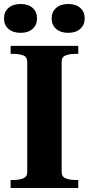

<svg xmlns="http://www.w3.org/2000/svg" viewBox="-20 -939 444 959"><path d="M116 -80V-630Q116 -655 95.5 -662.5Q75 -670 47 -670H33V-710H371V-670H357Q329 -670 308.5 -662.5Q288 -655 288 -630V-80Q288 -56 308.5 -48Q329 -40 357 -40H371V0H33V-40H47Q75 -40 95.5 -48Q116 -56 116 -80ZM165 -847Q165 -815 143 -795Q121 -775 83 -775Q45 -775 22.5 -794.5Q0 -814 0 -847Q0 -880 22.5 -899.5Q45 -919 83 -919Q121 -919 143 -899.5Q165 -880 165 -847ZM403 -847Q403 -815 381 -795Q359 -775 321 -775Q283 -775 260.5 -794.5Q238 -814 238 -847Q238 -880 260.5 -899.5Q283 -919 321 -919Q359 -919 381 -899.5Q403 -880 403 -847Z"/></svg>

Font: Roboto Serif 120pt Expanded SemiBold
Style: Regular
Weight: 600
Width: 7
Designer: Greg Gazdowicz
Foundry: Commercial Type
Version: Version 1.008